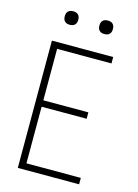

<svg xmlns="http://www.w3.org/2000/svg" viewBox="-136 -997 771 1071"><g transform="rotate(15 250.0 -462.0)"><path d="M77 0V-735H431V-698H117V-401H377V-364H117V-37H431V0ZM350 -846Q342 -846 334.5 -848Q327 -850 321 -856Q315 -862 313 -869.5Q311 -877 311 -885Q311 -893 313 -900.5Q315 -908 321 -914Q327 -920 334.5 -922Q342 -924 350 -924Q358 -924 365.5 -922Q373 -920 379 -914Q385 -908 387 -900.5Q389 -893 389 -885Q389 -877 387 -869.5Q385 -862 379 -856Q373 -850 365.5 -848Q358 -846 350 -846ZM150 -846Q142 -846 134.5 -848Q127 -850 121 -856Q115 -862 113 -869.5Q111 -877 111 -885Q111 -893 113 -900.5Q115 -908 121 -914Q127 -920 134.5 -922Q142 -924 150 -924Q158 -924 165.5 -922Q173 -920 179 -914Q185 -908 187 -900.5Q189 -893 189 -885Q189 -877 187 -869.5Q185 -862 179 -856Q173 -850 165.5 -848Q158 -846 150 -846Z"/></g></svg>

Font: Iosevka Extralight
Style: Regular
Weight: 200
Monospace: yes
Designer: Belleve Invis
Foundry: Belleve Invis
Version: Version 32.0.1; ttfautohint (v1.8.4)